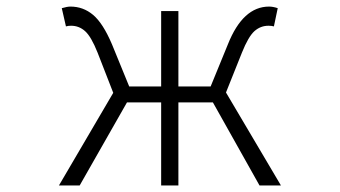

<svg xmlns="http://www.w3.org/2000/svg" viewBox="-20 -567 1040 587"><path d="M670.9 -284.2 838.9 0H773.4L630.9 -253.9H525.4V0H472.7V-253.9H368.2L223.6 0H160.2L326.2 -283.2L278.3 -406.2Q258.8 -455.1 240.2 -471.7Q221.7 -488.3 197.3 -488.3Q188.5 -488.3 181.6 -486.3L168.9 -542Q185.5 -546.9 195.3 -546.9Q234.4 -546.9 264.6 -521.5Q294.9 -496.1 322.3 -431.6L375 -302.7H472.7V-533.2H525.4V-302.7H624L676.8 -431.6Q722.7 -546.9 802.7 -546.9Q814.5 -546.9 829.1 -542L817.4 -486.3Q810.5 -488.3 800.8 -488.3Q776.4 -488.3 757.8 -471.7Q739.3 -455.1 719.7 -406.2Z"/></svg>

Font: Gen Shin Gothic Monospace Light
Style: Regular
Weight: 300
Designer: [Source Han Sans]
Ryoko NISHIZUKA  (kana & ideographs); Paul D. Hunt (Latin, Greek & Cyrillic); Wenlong ZHANG  (bopomofo
Version: Version 1.002.20150607